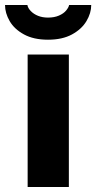

<svg xmlns="http://www.w3.org/2000/svg" viewBox="-48 -744 383 764"><path d="M62 0V-527H226V0ZM143 -586Q86 -586 47.5 -607Q9 -628 -9.5 -660Q-28 -692 -28 -724H61Q63 -712 74.5 -700Q86 -688 103.5 -681Q121 -674 143 -674Q168 -674 186.5 -682Q205 -690 215 -702Q225 -714 227 -724H315Q315 -692 296 -660Q277 -628 238.5 -607Q200 -586 143 -586Z"/></svg>

Font: Archivo SemiBold ExtraBold
Style: Regular
Weight: 800
Version: Version 2.001